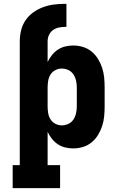

<svg xmlns="http://www.w3.org/2000/svg" viewBox="-20 -765 640 1000"><path d="M46 215V95H83V-550Q83 -579 90 -607.5Q97 -636 113.5 -660Q130 -684 154 -701Q178 -718 205.5 -728Q233 -738 261.5 -741.5Q290 -745 319 -745H326V-625H319Q303 -625 286 -621.5Q269 -618 255.5 -608Q242 -598 235 -582.5Q228 -567 228 -550V-442Q237 -461 250.5 -478Q264 -495 281.5 -506.5Q299 -518 319.5 -523Q340 -528 362 -528Q387 -528 412 -520.5Q437 -513 457 -496.5Q477 -480 490.5 -458Q504 -436 512 -411.5Q520 -387 522.5 -361.5Q525 -336 525 -310V-210Q525 -184 522.5 -158.5Q520 -133 512 -108.5Q504 -84 490.5 -62Q477 -40 457 -23.5Q437 -7 412 0.5Q387 8 362 8Q340 8 319.5 3Q299 -2 281.5 -13.5Q264 -25 250.5 -42Q237 -59 228 -78V95H293V215ZM301 -112Q319 -112 335.5 -119.5Q352 -127 362 -142Q372 -157 376 -174.5Q380 -192 380 -210V-310Q380 -328 376 -345.5Q372 -363 362 -378Q352 -393 335.5 -400.5Q319 -408 301 -408Q284 -408 268 -399.5Q252 -391 243 -376.5Q234 -362 231 -344.5Q228 -327 228 -310V-210Q228 -193 231 -175.5Q234 -158 243 -143.5Q252 -129 268 -120.5Q284 -112 301 -112Z"/></svg>

Font: Iosevka Etoile Heavy
Style: Regular
Weight: 900
Designer: Belleve Invis
Foundry: Belleve Invis
Version: Version 22.1.2; ttfautohint (v1.8.4)